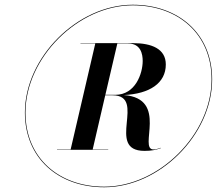

<svg xmlns="http://www.w3.org/2000/svg" viewBox="-20 -780 915 810"><path d="M85 -305C85 -112 227 10 420 10C653 10 875 -212 875 -445C875 -638 733 -760 540 -760C307 -760 85 -538 85 -305ZM87.5 -305C87.5 -536.5 309.5 -757.5 540 -757.5C731.5 -757.5 872.5 -636.5 872.5 -445C872.5 -213.5 650.5 7.5 420 7.5C228.5 7.5 87.5 -113.5 87.5 -305ZM220.5 -149.5V-148H436.5V-149.5H371L424 -378H454.5C602 -378 422.5 -143.5 589.5 -143.5C617 -143.5 637 -147 658.5 -155L658 -156.5C647.5 -152.5 637 -149.5 627.5 -149.5C562 -149.5 693 -364.5 502.5 -379C611 -384 679.5 -429 679.5 -508C679.5 -574 620 -598 541.5 -598H319.5V-596.5H382L278 -149.5ZM520.5 -596.5C573.5 -596.5 582 -552.5 582 -523C582 -469.5 551 -380 466.5 -380H424.5L475 -596.5Z"/></svg>

Font: Bodoni* 72pt
Style: Bold Italic
Weight: 700
Italic angle: -13°
Version: Version 2.3